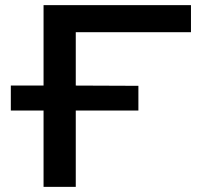

<svg xmlns="http://www.w3.org/2000/svg" viewBox="-20 -725 790 745"><path d="M149 0V-296H22V-393H149V-705H721V-600H274V-393L517 -392V-296H274V0Z"/></svg>

Font: Nunito Sans 7pt Expanded SemiBold
Style: Regular
Weight: 600
Width: 7
Designer: Vernon Adams
Foundry: Vernon Adams
Version: Version 3.101;gftools[0.9.27]